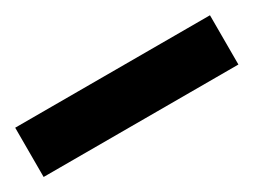

<svg xmlns="http://www.w3.org/2000/svg" viewBox="-26 -830 457 346"><g transform="rotate(-30 202.5 -656.5)"><path d="M0 -708H405.3V-605.5H0Z"/></g></svg>

Font: Andika New Basic
Style: Bold
Weight: 700
Designer: Victor Gaultney, Annie Olsen, Pablo Ugerman
Foundry: SIL International
Version: Version 5.500; ttfautohint (v1.8.3)